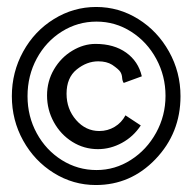

<svg xmlns="http://www.w3.org/2000/svg" viewBox="-20 -550 540 551"><path d="M14 -274Q14 -343 46.5 -402Q79 -461 135 -495.5Q191 -530 256 -530Q321 -530 376.5 -495.5Q432 -461 465 -402Q498 -343 498 -274Q498 -168 426 -93Q355 -19 255 -19Q190 -19 134.5 -53.5Q79 -88 46.5 -146.5Q14 -205 14 -274ZM455 -275Q455 -332 428.5 -381Q402 -430 356.5 -459Q311 -488 257 -488Q203 -488 157.5 -459.5Q112 -431 85.5 -382Q59 -333 59 -274Q59 -216 85.5 -167.5Q112 -119 157.5 -90.5Q203 -62 257 -62Q310 -62 355.5 -91Q401 -120 428 -169Q455 -218 455 -275ZM115 -276Q115 -317 135 -351Q155 -385 187.5 -404.5Q220 -424 254 -424Q307 -424 342 -399Q377 -374 387 -331L335 -312Q331 -318 330.5 -327Q330 -336 325.5 -343.5Q321 -351 302 -364Q286 -374 262 -374Q229 -374 200 -350.5Q171 -327 171 -281Q171 -237 198.5 -205.5Q226 -174 265 -174Q289 -174 309 -186Q329 -198 340 -219L384 -190Q363 -158 330 -140Q297 -122 261 -122Q221 -122 187.5 -143Q154 -164 134.5 -199.5Q115 -235 115 -276Z"/></svg>

Font: Vazir Code FD
Style: Code-FD
Weight: 400
Foundry: DejaVu fonts team - Redesigned by Saber Rastikerdar
Version: Version 1.1.2